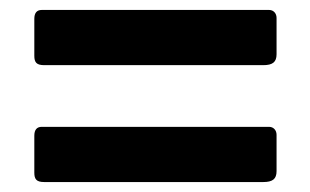

<svg xmlns="http://www.w3.org/2000/svg" viewBox="-20 -546 623 386"><path d="M536 -510C536 -519 530 -526 521 -526H64C54 -526 49 -520 49 -508V-434C49 -421 53 -415 69 -415H509C528 -415 536 -421 536 -437ZM536 -275C536 -284 530 -291 521 -291H64C54 -291 49 -285 49 -273V-199C49 -186 53 -180 69 -180H509C528 -180 536 -186 536 -202Z"/></svg>

Font: Libre Franklin
Style: Bold
Weight: 700
Designer: Pablo Impallari, Rodrigo Fuenzalida
Foundry: Impallari Type
Version: Version 1.002; ttfautohint (v1.5)